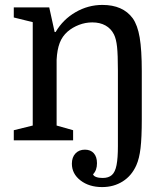

<svg xmlns="http://www.w3.org/2000/svg" viewBox="-20 -570 669 780"><path d="M459 24V-283Q459 -348 455.5 -380Q452 -412 443 -430Q431 -454 408.5 -466.5Q386 -479 355 -479Q327 -479 301 -469Q275 -459 255 -442Q233 -423 222.5 -395.5Q212 -368 210 -327V-60L277 -41V0H36V-41L113 -60V-480L36 -499V-540H180L202 -440H206Q236 -491 287 -520.5Q338 -550 396 -550Q479 -550 519 -496Q539 -468 547.5 -417.5Q556 -367 556 -281V-85Q556 -11 551 31.5Q546 74 534 101Q515 144 478.5 167Q442 190 395 190Q342 190 307 163Q272 136 272 95Q272 69 286.5 53.5Q301 38 325 38Q348 38 361 52.5Q374 67 374 93Q374 122 358 138Q360 145 370.5 149Q381 153 397 153Q421 153 434.5 141Q448 129 453.5 100.5Q459 72 459 24Z"/></svg>

Font: Domine
Style: Regular
Weight: 400
Designer: Pablo Impallari, Rodrigo Fuenzalida, Brenda Gallo
Foundry: Pablo Impallari, Rodrigo Fuenzalida, Brenda Gallo
Version: Version 2.000